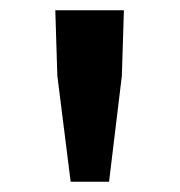

<svg xmlns="http://www.w3.org/2000/svg" viewBox="-20 -797 351 375"><path d="M118 -442 92 -649 88 -777H222L218 -649L193 -442Z"/></svg>

Font: Noto Sans HK Thin SemiBold
Style: Regular
Weight: 600
Version: Version 2.004-H2;hotconv 1.0.118;makeotfexe 2.5.65603